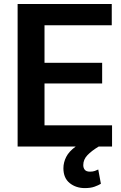

<svg xmlns="http://www.w3.org/2000/svg" viewBox="-20 -731 604 958"><path d="M539.1 -105.5V0H472.7Q437 21.5 416.3 43.2Q395.5 64.9 395.5 92.8Q395.5 106.9 403.1 116.2Q410.6 125.5 429.2 125.5Q443.4 125.5 453.4 121.8Q463.4 118.2 470.2 114.7L483.4 186Q471.2 193.4 451.9 200.4Q432.6 207.5 403.3 207.5Q358.9 207.5 327.6 182.4Q296.4 157.2 296.4 108.4Q296.4 79.6 310.3 52Q324.2 24.4 357.9 0H67.9V-710.9H537.6V-605H202.1V-417.5H489.7V-314.5H202.1V-105.5Z"/></svg>

Font: Vazirmatn UI FD SemiBold
Style: Regular
Weight: 600
Designer: Saber Rastikerdar
Foundry: Saber Rastikerdar
Version: Version 33.003